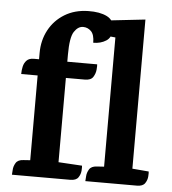

<svg xmlns="http://www.w3.org/2000/svg" viewBox="-52 -778 739 826"><g transform="rotate(5 317.0 -365.0)"><path d="M296 -730Q346 -731 377 -715.5Q408 -700 408 -662Q408 -626 384.5 -611Q361 -596 329 -596Q329 -631 314.5 -645.5Q300 -660 280 -660Q258 -660 241.5 -635Q225 -610 225 -536V0H103V-532Q103 -587 127 -631.5Q151 -676 194.5 -702.5Q238 -729 296 -730ZM226 -71 327 -65Q328 -60 327 -44Q326 -28 316.5 -14Q307 0 282 0H30Q31 -5 31.5 -20.5Q32 -36 41 -51Q50 -66 74 -67L103 -69ZM544 -71 615 -65Q616 -60 615 -44Q614 -28 604.5 -14Q595 0 570 0H347Q348 -5 348.5 -20.5Q349 -36 358 -51Q367 -66 391 -67L422 -69ZM81 -505H354Q355 -499 353.5 -482Q352 -465 342.5 -450Q333 -435 307 -435H32Q32 -451 35.5 -467Q39 -483 49.5 -494Q60 -505 81 -505ZM544 -715V0H422V-627L383 -631Q364 -633 356 -645.5Q348 -658 347 -672.5Q346 -687 346 -693Z"/></g></svg>

Font: Karma Variable Light
Style: Regular
Weight: 300
Designer: Joana Correia
Foundry: Indian Type Foundry
Version: Version 3.000